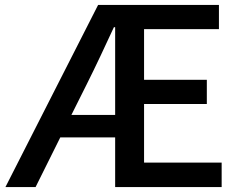

<svg xmlns="http://www.w3.org/2000/svg" viewBox="-20 -757 973 777"><path d="M2 0H124L224 -201H446V0H877V-99H563V-336H817V-434H563V-639H866V-737H377ZM269 -292 331 -416C368 -490 405 -569 441 -647H446V-292Z"/></svg>

Font: Noto Sans TC Medium
Style: Regular
Weight: 500
Designer: Ryoko NISHIZUKA 西塚涼子 (kana, bopomofo & ideographs); Paul D. Hunt (Latin, Greek & Cyrillic); Sandoll Communications 산돌커뮤니
Foundry: Adobe
Version: Version 2.004;hotconv 1.0.118;makeotfexe 2.5.65603